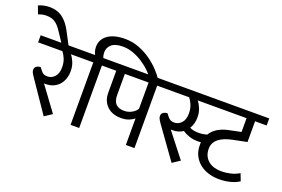

<svg xmlns="http://www.w3.org/2000/svg" viewBox="-231 -1254 2405 1635"><g transform="rotate(20 971.0 -436.0)"><path d="M318 -35 250 10 57 -273Q41 -296 35.5 -308.5Q30 -321 30 -332Q30 -353 46 -364Q62 -375 83 -375L104 -348Q116 -332 129 -326Q142 -320 162 -320Q201 -320 228 -350Q255 -380 255 -434Q255 -479 241 -512Q227 -545 210 -566H-10V-630H420V-566H287Q303 -548 319 -511.5Q335 -475 335 -430Q335 -390 323 -357.5Q311 -325 289.5 -302Q268 -279 238 -266.5Q208 -254 172 -254Q167 -254 164 -254Q161 -254 156 -255Z M-119 -860Q-102 -869 -75.5 -875.5Q-49 -882 -21 -882Q52 -882 100 -845.5Q148 -809 182 -744L258 -600H197L120 -716Q106 -737 92 -753.5Q78 -770 61.5 -781.5Q45 -793 25 -798.5Q5 -804 -21 -804Q-41 -804 -59.5 -799.5Q-78 -795 -92 -789Z M490 -566H400V-630H483Q477 -641 471.5 -659.5Q466 -678 466 -698Q466 -767 522 -807Q578 -847 679 -847Q747 -847 807.5 -823Q868 -799 916.5 -764Q965 -729 1001 -690Q1037 -651 1057 -620L1066 -606L1008 -574L995 -592Q973 -624 940 -657Q907 -690 866 -717Q825 -744 778 -761.5Q731 -779 682 -779Q613 -779 580.5 -750.5Q548 -722 548 -680Q548 -668 550 -655.5Q552 -643 558 -630H648V-566H568V0H490Z M1159 -566H1069V0H991V-241Q973 -225 943 -213Q913 -201 871 -201Q836 -201 805 -211Q774 -221 750 -242Q726 -263 712 -294Q698 -325 698 -367V-566H628V-630H1159ZM776 -375Q776 -318 802 -293Q828 -268 876 -268Q913 -268 945 -285.5Q977 -303 991 -329V-566H776Z M2016 -44Q1984 -22 1936.5 -9.5Q1889 3 1834 3Q1786 3 1740.5 -10.5Q1695 -24 1660 -51.5Q1625 -79 1604 -120Q1583 -161 1583 -216Q1583 -222 1583 -228Q1583 -234 1584 -240Q1576 -239 1567.5 -239Q1559 -239 1550 -239Q1512 -239 1476.5 -251Q1441 -263 1415 -281Q1376 -254 1321 -254Q1316 -254 1313 -254Q1310 -254 1305 -255L1477 -35L1409 10L1206 -273Q1190 -296 1184.5 -308.5Q1179 -321 1179 -332Q1179 -353 1195 -364Q1211 -375 1232 -375L1250 -352Q1262 -336 1276 -328Q1290 -320 1311 -320Q1350 -320 1377 -350Q1404 -380 1404 -434Q1404 -479 1390 -512Q1376 -545 1359 -566H1139V-630H2061V-566H1956V-378L1832 -353Q1797 -346 1766.5 -334.5Q1736 -323 1713.5 -306Q1691 -289 1678 -266Q1665 -243 1665 -212Q1665 -176 1677.5 -149Q1690 -122 1712.5 -103.5Q1735 -85 1765.5 -76Q1796 -67 1833 -67Q1867 -67 1910.5 -76.5Q1954 -86 1991 -109ZM1436 -566Q1452 -548 1468 -511.5Q1484 -475 1484 -430Q1484 -369 1456 -325Q1474 -317 1492.5 -313Q1511 -309 1536 -309Q1560 -309 1578 -312Q1596 -315 1612 -320Q1635 -358 1675 -382.5Q1715 -407 1768 -418L1879 -441V-566Z"/></g></svg>

Font: Ek Mukta
Style: Regular
Weight: 400
Designer: Girish Dalvi and Yashodeep Gholap
Foundry: Ek Type
Version: Version 2.538;PS 1.001;hotconv 16.6.51;makeotf.lib2.5.65220;